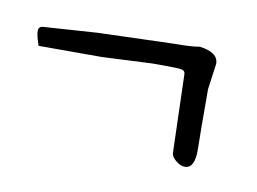

<svg xmlns="http://www.w3.org/2000/svg" viewBox="-37 -434 314 235"><g transform="rotate(10 120.0 -317.0)"><path d="M219.2 -374 214.8 -341.8Q214.8 -284.7 215.3 -267.6Q215.8 -243.2 203.1 -243.2Q197.8 -243.2 191.9 -248Q186 -252.9 186 -257.8Q186 -257.8 183.1 -355Q183.1 -358.9 178.7 -359.9Q174.3 -360.8 158.2 -360.8H142.1L80.1 -357.9H1Q1.5 -357.9 0.5 -360.4Q-2.9 -370.1 -2.9 -376Q-2.9 -381.8 3.9 -381.8L69.8 -386.2L163.1 -389.2Q186 -389.2 195.8 -391.1Q219.2 -388.2 219.2 -374Z"/></g></svg>

Font: Amatic SC
Style: Regular
Weight: 400
Version: Version 1.004